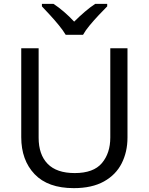

<svg xmlns="http://www.w3.org/2000/svg" viewBox="-20 -964 771 994"><path d="M640 -714V-252Q640 -178 610 -118.5Q580 -59 518 -24.5Q456 10 362 10Q228 10 159 -62.5Q90 -135 90 -254V-714H180V-251Q180 -164 226.5 -116Q273 -68 367 -68Q464 -68 507.5 -119.5Q551 -171 551 -252V-714ZM320 -784Q307 -806 285 -833Q263 -860 239 -886Q215 -912 197 -931V-944H257Q283 -927 311 -903Q339 -879 364 -852Q391 -879 419 -903Q447 -927 473 -944H535V-931Q516 -912 491.5 -886Q467 -860 444.5 -833Q422 -806 410 -784Z"/></svg>

Font: Apis
Style: Regular
Weight: 400
Designer: Monotype Design Team
Foundry: Monotype Imaging Inc.
Version: Version 2.000; build 0001